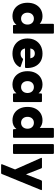

<svg xmlns="http://www.w3.org/2000/svg" viewBox="1236 -2026 1008 3521"><g transform="rotate(90 1740.5 -266.0)"><path d="M278 10Q204 10 148.5 -24.5Q93 -59 62 -121.5Q31 -184 31 -266Q31 -349 62 -410.5Q93 -472 148.5 -506.5Q204 -541 278 -541Q361 -541 417 -490V-734Q417 -750 433 -750H581Q597 -750 597 -734V-16Q597 0 581 0H455Q439 0 439 -16L437 -63Q379 10 278 10ZM322 -148Q371 -148 401 -181Q431 -214 431 -266Q431 -318 401 -350.5Q371 -383 322 -383Q273 -383 243 -350.5Q213 -318 213 -266Q213 -214 243 -181Q273 -148 322 -148Z M964 10Q880 10 817.5 -25Q755 -60 720.5 -122.5Q686 -185 686 -266Q686 -347 720.5 -409Q755 -471 817.5 -506Q880 -541 964 -541Q1053 -541 1113 -502Q1173 -463 1202.5 -394.5Q1232 -326 1227 -235Q1226 -220 1210 -220H868Q888 -139 965 -139Q1025 -139 1053 -177Q1062 -187 1074 -184L1202 -141Q1217 -134 1210 -120Q1173 -52 1106.5 -21Q1040 10 964 10ZM962 -400Q885 -400 868 -318H1050Q1034 -400 962 -400Z M1533 10Q1459 10 1403.5 -24.5Q1348 -59 1317 -121.5Q1286 -184 1286 -266Q1286 -349 1317 -410.5Q1348 -472 1403.5 -506.5Q1459 -541 1533 -541Q1583 -541 1623.5 -522.5Q1664 -504 1692 -469L1694 -516Q1694 -531 1710 -531H1836Q1852 -531 1852 -516V-16Q1852 0 1836 0H1710Q1694 0 1694 -16L1692 -63Q1634 10 1533 10ZM1577 -148Q1626 -148 1656 -181Q1686 -214 1686 -266Q1686 -318 1656 -350.5Q1626 -383 1577 -383Q1528 -383 1498 -350.5Q1468 -318 1468 -266Q1468 -214 1498 -181Q1528 -148 1577 -148Z M2188 10Q2114 10 2058.5 -24.5Q2003 -59 1972 -121.5Q1941 -184 1941 -266Q1941 -349 1972 -410.5Q2003 -472 2058.5 -506.5Q2114 -541 2188 -541Q2271 -541 2327 -490V-734Q2327 -750 2343 -750H2491Q2507 -750 2507 -734V-16Q2507 0 2491 0H2365Q2349 0 2349 -16L2347 -63Q2289 10 2188 10ZM2232 -148Q2281 -148 2311 -181Q2341 -214 2341 -266Q2341 -318 2311 -350.5Q2281 -383 2232 -383Q2183 -383 2153 -350.5Q2123 -318 2123 -266Q2123 -214 2153 -181Q2183 -148 2232 -148Z M2639 0Q2623 0 2623 -16V-734Q2623 -750 2639 -750H2787Q2803 -750 2803 -734V-16Q2803 0 2787 0Z M3005 218Q2997 218 2993.5 212.5Q2990 207 2993 200L3088 -38L2877 -513Q2870 -531 2890 -531H3050Q3062 -531 3068 -519L3178 -238L3288 -519Q3294 -531 3307 -531H3453Q3461 -531 3465 -526Q3469 -521 3465 -513L3171 206Q3167 218 3153 218Z"/></g></svg>

Font: LINE Seed Sans App ExtraBold
Style: Regular
Weight: 800
Designer: LINE VX Design & Dalton Maag Ltd & Sandoll Inc
Foundry: Dalton Maag Ltd
Version: Version 1.003